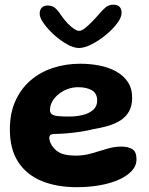

<svg xmlns="http://www.w3.org/2000/svg" viewBox="-20 -758 636 818"><path d="M308 39.5Q221.5 39.5 157.2 13Q93 -13.5 57.5 -68Q22 -122.5 22 -206.5Q22 -275.5 45.5 -327.8Q69 -380 110.2 -415.5Q151.5 -451 206 -468.8Q260.5 -486.5 322 -486.5Q364 -486.5 403.5 -478.8Q443 -471 474.5 -453.8Q506 -436.5 524.5 -408.8Q543 -381 543 -341.5Q543 -306.5 529.5 -283Q516 -259.5 492.8 -244.8Q469.5 -230 439.8 -221.5Q410 -213 376.5 -207.5Q356 -202 325.5 -197.2Q295 -192.5 265.5 -190Q236 -187.5 217 -187.5Q202 -187.5 196 -183.8Q190 -180 190 -170Q190 -161 195 -149.2Q200 -137.5 209.5 -127Q226 -108 248.8 -101.5Q271.5 -95 304 -95Q338 -95 371.2 -104.8Q404.5 -114.5 435.8 -124Q467 -133.5 496.5 -133.5Q526 -133.5 543.8 -122.5Q561.5 -111.5 561.5 -79.5Q561.5 -51.5 541 -29.5Q520.5 -7.5 485.2 8Q450 23.5 404.2 31.5Q358.5 39.5 308 39.5ZM276 -261.5Q305 -261.5 332 -268Q359 -274.5 376.5 -289.5Q394 -304.5 394 -329.5Q394 -360 371.8 -373.2Q349.5 -386.5 312.5 -386.5Q290 -386.5 268.8 -378.8Q247.5 -371 230.5 -357.5Q213.5 -344 203.2 -326.5Q193 -309 193 -289Q193 -276.5 201.5 -270.8Q210 -265 228.5 -263.2Q247 -261.5 276 -261.5ZM316 -553.5Q294 -553.5 265.5 -569.5Q237 -585.5 210.5 -609.5Q184 -633.5 166.5 -658Q149 -682.5 149 -699.5Q149 -716.5 158.2 -725.5Q167.5 -734.5 182.5 -734.5Q203.5 -734.5 216.8 -722.2Q230 -710 244 -688Q254 -673.5 267.5 -659.2Q281 -645 294.5 -635.8Q308 -626.5 317.5 -626.5Q327 -626.5 341 -637.2Q355 -648 370.5 -663.8Q386 -679.5 398.5 -694Q416 -715 429.8 -726.5Q443.5 -738 463 -738Q498 -738 498 -702.5Q498 -684 479.2 -658.8Q460.5 -633.5 431.2 -609.5Q402 -585.5 371 -569.5Q340 -553.5 316 -553.5Z"/></svg>

Font: Gluten SemiBold
Style: Regular
Weight: 600
Designer: Tyler Finck
Foundry: Etcetera Type Company
Version: Version 1.300